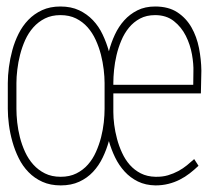

<svg xmlns="http://www.w3.org/2000/svg" viewBox="-20 -558 640 588"><path d="M3.9 -303.7Q3.9 -326.2 7.3 -352.3Q10.7 -378.4 17.8 -404.5Q24.9 -430.7 36.9 -454.6Q48.8 -478.5 66.7 -497.1Q84.5 -515.6 108.9 -526.9Q133.3 -538.1 165 -538.1Q197.8 -538.1 222.2 -526.6Q246.6 -515.1 264.6 -496.1Q282.7 -477.1 294.4 -452.1Q306.2 -427.2 313.5 -400.9Q320.3 -427.2 331.8 -451.9Q343.3 -476.6 360.4 -495.6Q377.4 -514.6 400.9 -526.4Q424.3 -538.1 455.1 -538.1Q496.1 -538.1 523.2 -520.3Q550.3 -502.4 566.4 -474.1Q582.5 -445.8 589.4 -410.9Q596.2 -376 596.7 -341.8L595.2 -272H327.1V-214.8Q327.1 -197.3 329.8 -176Q332.5 -154.8 338.4 -132.8Q344.2 -110.8 353.8 -90.1Q363.3 -69.3 377.4 -53.2Q391.6 -37.1 411.1 -27.1Q430.7 -17.1 456.1 -16.6Q477.1 -16.1 494.4 -21.2Q511.7 -26.4 526.1 -34.2Q540.5 -42 552.5 -51.8Q564.5 -61.5 574.7 -70.8L587.9 -50.3Q575.2 -38.1 561 -27.1Q546.9 -16.1 530.5 -7.8Q514.2 0.5 495.6 5.1Q477.1 9.8 456.1 9.8Q425.8 9.3 402.3 -2.2Q378.9 -13.7 361.6 -32.7Q344.2 -51.8 332.5 -75.9Q320.8 -100.1 313.5 -126Q306.2 -99.6 294.4 -75.2Q282.7 -50.8 264.9 -31.7Q247.1 -12.7 222.7 -1.5Q198.2 9.8 166 9.8Q134.3 9.8 109.9 -1.2Q85.4 -12.2 67.4 -30.8Q49.3 -49.3 37.4 -73.5Q25.4 -97.7 18.1 -123.8Q10.7 -149.9 7.3 -176Q3.9 -202.1 3.9 -224.6ZM30.3 -224.6Q30.3 -206.1 32.7 -183.3Q35.2 -160.6 41 -137.5Q46.9 -114.3 56.9 -92.5Q66.9 -70.8 82 -54Q97.2 -37.1 117.7 -26.9Q138.2 -16.6 166 -16.6Q193.4 -16.6 213.9 -26.9Q234.4 -37.1 249.3 -54Q264.2 -70.8 273.9 -92.8Q283.7 -114.7 289.6 -137.7Q295.4 -160.6 297.9 -183.3Q300.3 -206.1 300.3 -224.6V-303.7Q300.3 -322.3 297.6 -345Q294.9 -367.7 289.1 -390.6Q283.2 -413.6 273.2 -435.5Q263.2 -457.5 248.3 -474.4Q233.4 -491.2 212.9 -501.5Q192.4 -511.7 165 -511.7Q138.2 -511.7 117.7 -501.5Q97.2 -491.2 82 -474.1Q66.9 -457 57.1 -435.3Q47.4 -413.6 41.5 -390.4Q35.6 -367.2 33 -344.7Q30.3 -322.3 30.3 -303.7ZM327.1 -298.3H571.8L572.3 -337.9Q573.2 -361.3 567.9 -391.4Q562.5 -421.4 549.1 -448.2Q535.6 -475.1 512.5 -493.4Q489.3 -511.7 455.1 -511.7Q428.7 -511.7 408.9 -501.2Q389.2 -490.7 375 -473.4Q360.8 -456.1 351.6 -434.1Q342.3 -412.1 336.9 -389.2Q331.5 -366.2 329.3 -344Q327.1 -321.8 327.1 -304.7Z"/></svg>

Font: Roboto Mono Thin
Style: Regular
Weight: 250
Designer: Google
Version: Version 2.000985; 2015; ttfautohint (v1.3)